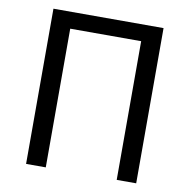

<svg xmlns="http://www.w3.org/2000/svg" viewBox="-81 -813 883 893"><g transform="rotate(10 360.0 -366.5)"><path d="M100 0H193V-655H528V0H620V-733H100Z"/></g></svg>

Font: Noto Sans CJK SC Regular
Style: Regular
Weight: 400
Designer: Ryoko NISHIZUKA (kana & ideographs); Paul D. Hunt (Latin, Greek & Cyrillic); Wenlong ZHANG (bopomofo); Sandoll Communica
Foundry: Adobe Systems Incorporated
Version: Version 1.004;PS 1.004;hotconv 1.0.82;makeotf.lib2.5.63406